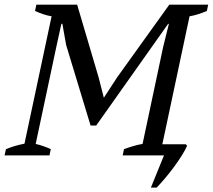

<svg xmlns="http://www.w3.org/2000/svg" viewBox="-29 -683 935 844"><path d="M880.4 -634.8Q861.8 -627 842.8 -620.8Q823.7 -614.7 804.2 -611.3L684.6 -48.8H787.6L793.5 -42.5Q786.1 -24.9 771 -0.7Q755.9 23.4 737.1 49.1Q718.3 74.7 697.8 99.1Q677.2 123.5 659.7 141.6H634.3L691.9 0H510.3L516.1 -27.3Q521.5 -29.3 531.7 -33Q542 -36.6 554 -40Q565.9 -43.5 577.6 -46.4Q589.4 -49.3 597.7 -50.3L688 -475.6L713.4 -578.1H710L646.5 -488.3L394 -131.3H369.1L261.7 -485.4L245.1 -578.6L240.7 -578.1L218.3 -475.6L127.9 -50.3Q161.6 -42.5 194.3 -27.3L188.5 0H-8.8L-2.9 -27.3Q37.6 -43.9 78.6 -51.3L197.8 -611.3Q178.2 -614.7 160.2 -620.8Q142.1 -627 125 -634.8L130.9 -662.6H310.1L404.8 -341.8L427.2 -254.4H428.2L485.8 -342.8L715.3 -662.6H886.2Z"/></svg>

Font: PT Astra Serif
Style: Italic
Weight: 400
Italic angle: -16°
Designer: A.Korolkova, I. Chaeva
Foundry: ParaType Ltd
Version: Version 1.001